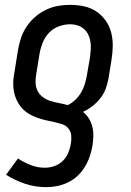

<svg xmlns="http://www.w3.org/2000/svg" viewBox="-20 -548 540 791"><path d="M171 223Q125 223 83 209Q41 195 5 172L54 105Q79 121 106.5 132Q134 143 165 143Q184 143 203.5 136.5Q223 130 238 115.5Q253 101 261 82Q269 63 272 44Q275 27 273.5 10.5Q272 -6 262 -18.5Q252 -31 237 -36Q222 -41 206 -44.5Q190 -48 174 -51.5Q158 -55 142.5 -60Q127 -65 113 -71.5Q99 -78 86.5 -87.5Q74 -97 64.5 -109.5Q55 -122 48.5 -136Q42 -150 38.5 -166Q35 -182 34.5 -198.5Q34 -215 36.5 -232Q39 -249 42 -266L54 -341Q58 -365 66 -390Q74 -415 89 -437.5Q104 -460 124.5 -478Q145 -496 169 -507.5Q193 -519 218 -523.5Q243 -528 268 -528Q298 -528 326 -522Q354 -516 376.5 -501Q399 -486 415 -463.5Q431 -441 438 -414Q445 -387 444.5 -358Q444 -329 439 -299L427 -225Q423 -203 415.5 -182.5Q408 -162 393.5 -143.5Q379 -125 361 -111Q343 -97 322 -87Q336 -76 346 -60Q356 -44 360.5 -25.5Q365 -7 364.5 12.5Q364 32 361 52Q357 75 349.5 97Q342 119 329.5 139.5Q317 160 299.5 176.5Q282 193 260 203.5Q238 214 215.5 218.5Q193 223 171 223ZM259 -115Q276 -123 290.5 -137Q305 -151 314.5 -167.5Q324 -184 329.5 -202Q335 -220 338 -238L351 -313Q353 -329 354 -345Q355 -361 352.5 -376.5Q350 -392 343.5 -405.5Q337 -419 325.5 -429Q314 -439 299.5 -443.5Q285 -448 269 -448Q246 -448 222.5 -439.5Q199 -431 182 -413Q165 -395 156 -372.5Q147 -350 143 -327L131 -253Q127 -233 126.5 -213.5Q126 -194 133 -177.5Q140 -161 154.5 -149.5Q169 -138 186.5 -132.5Q204 -127 222.5 -123.5Q241 -120 259 -115Z"/></svg>

Font: Iosevka Medium Oblique
Style: Regular
Weight: 500
Italic angle: -9°
Monospace: yes
Designer: Belleve Invis
Foundry: Belleve Invis
Version: Version 32.5.0; ttfautohint (v1.8.4)